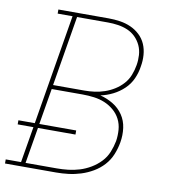

<svg xmlns="http://www.w3.org/2000/svg" viewBox="-100 -806 783 877"><g transform="rotate(10 291.0 -367.5)"><path d="M-18 0V-19H53L81 -186H8V-205H84L169 -716H100V-735H333Q360 -735 386.5 -731Q413 -727 436.5 -716.5Q460 -706 478.5 -688.5Q497 -671 507 -648Q517 -625 519 -598Q521 -571 516 -544Q512 -515 499.5 -487Q487 -459 464.5 -437.5Q442 -416 414 -402Q386 -388 357 -382Q389 -374 417 -357Q445 -340 463 -313.5Q481 -287 485.5 -253.5Q490 -220 484 -186Q479 -157 467.5 -129Q456 -101 435.5 -78.5Q415 -56 388.5 -40.5Q362 -25 333.5 -16Q305 -7 276 -3.5Q247 0 219 0ZM136 -391H281Q304 -391 327.5 -394Q351 -397 374.5 -405Q398 -413 419.5 -426.5Q441 -440 457.5 -458.5Q474 -477 483 -500Q492 -523 496 -547Q500 -570 498.5 -594Q497 -618 487.5 -638.5Q478 -659 462 -675Q446 -691 425 -700Q404 -709 380.5 -712.5Q357 -716 333 -716H190ZM219 -19Q245 -19 271.5 -22Q298 -25 324 -33Q350 -41 374.5 -55.5Q399 -70 418.5 -90.5Q438 -111 448.5 -137Q459 -163 464 -189Q468 -215 466 -241.5Q464 -268 452.5 -290.5Q441 -313 421.5 -329.5Q402 -346 379 -355.5Q356 -365 329.5 -368.5Q303 -372 276 -372H133L105 -205H276V-186H102L74 -19Z"/></g></svg>

Font: Iosevka Slab Thin Extended
Style: Italic
Weight: 100
Width: 7
Italic angle: -9°
Monospace: yes
Designer: Belleve Invis
Foundry: Belleve Invis
Version: Version 11.1.0; ttfautohint (v1.8.3)